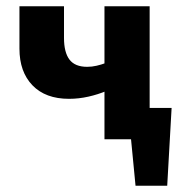

<svg xmlns="http://www.w3.org/2000/svg" viewBox="-20 -444 581 612"><path d="M384 0V-100H527L466 0ZM412 148 388 -100H527L513 148ZM200 -129Q125 -129 83.5 -172Q42 -215 42 -289V-424H184V-323Q184 -277 201.5 -254Q219 -231 258 -231Q273 -231 288 -234.5Q303 -238 316.5 -243Q330 -248 338 -251L365 -180Q347 -166 320 -154.5Q293 -143 262 -136Q231 -129 200 -129ZM313 0V-424H457V0Z"/></svg>

Font: Ysabeau ExtraBold
Style: Regular
Weight: 800
Designer: Christian Thalmann (Catharsis Fonts)
Version: Version 2.002